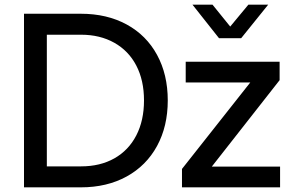

<svg xmlns="http://www.w3.org/2000/svg" viewBox="-20 -804 1241 824"><path d="M83 -745H327Q439 -745 523.5 -699Q608 -653 654 -568.5Q700 -484 700 -373Q700 -262 654 -177.5Q608 -93 523.5 -46.5Q439 0 327 0H83ZM328 -90Q410 -90 471 -124.5Q532 -159 565 -223Q598 -287 598 -373Q598 -459 565 -522.5Q532 -586 470.5 -620.5Q409 -655 328 -655H181V-90ZM761 -79 1054 -450H777V-539H1180V-460L889 -89H1182V0H761ZM892 -784 968 -690 1046 -784H1131L1015 -640H920L806 -784Z"/></svg>

Font: Eudoxus Sans Medium
Style: Regular
Weight: 500
Designer: Stijn de Vries
Foundry: tokotype
Version: Version 2.005